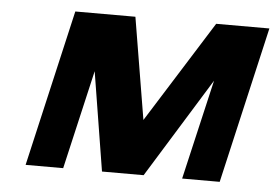

<svg xmlns="http://www.w3.org/2000/svg" viewBox="-42 -555 879 611"><g transform="rotate(5 397.5 -250.0)"><path d="M560 0 634 -319 437 0H304L253 -316L180 0H60L175 -500H367L421 -175L625 -500H795L680 0Z"/></g></svg>

Font: Perun
Style: Bold Italic
Weight: 700
Italic angle: -12°
Foundry: Copyright (c) Stefan Peev, Context Ltd, 2016
Version: Version 1.027